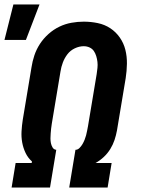

<svg xmlns="http://www.w3.org/2000/svg" viewBox="-23 -840 643 860"><path d="M29 0 47 -110H119L120 -117Q102 -133 91.5 -155Q81 -177 76.5 -201.5Q72 -226 73.5 -252Q75 -278 79 -304L118 -538Q122 -565 131 -592Q140 -619 156 -643.5Q172 -668 194.5 -688Q217 -708 243 -720.5Q269 -733 297 -738Q325 -743 352 -743Q384 -743 415 -736.5Q446 -730 471 -713.5Q496 -697 513.5 -672Q531 -647 538.5 -617Q546 -587 545.5 -554.5Q545 -522 540 -490L501 -256Q497 -234 490 -213Q483 -192 471 -172.5Q459 -153 442 -137Q425 -121 405 -110H477L459 0H287L315 -169Q325 -169 333 -177Q341 -185 346.5 -194.5Q352 -204 356 -214Q360 -224 362.5 -233.5Q365 -243 367 -253.5Q369 -264 371 -274L410 -508Q412 -522 413.5 -535.5Q415 -549 413.5 -562.5Q412 -576 408 -589Q404 -602 397 -612Q390 -622 378 -627.5Q366 -633 352 -633Q332 -633 312 -623.5Q292 -614 279 -597Q266 -580 258.5 -560Q251 -540 248 -520L209 -286Q207 -275 206 -264Q205 -253 204 -242Q203 -231 203 -220Q203 -209 205 -199Q207 -189 212.5 -179.5Q218 -170 229 -169L201 0ZM-3 -661 37 -820H154L93 -661Z"/></svg>

Font: Iosevka HT Extrabold Extended
Style: Italic
Weight: 800
Width: 7
Italic angle: -9°
Monospace: yes
Designer: Belleve Invis
Foundry: Belleve Invis
Version: Version 32.3.0; ttfautohint (v1.8.4)